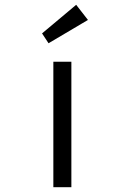

<svg xmlns="http://www.w3.org/2000/svg" viewBox="-20 -779 521 799"><path d="M202 0V-522H277V0ZM182 -599 155 -640 297 -759 346 -696Z"/></svg>

Font: Lexend Zetta Light
Style: Regular
Weight: 300
Designer: Bonnie Shaver-Troup, Thomas Jockin
Foundry: Lexend
Version: Version 1.007